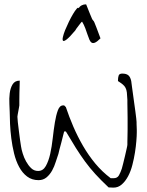

<svg xmlns="http://www.w3.org/2000/svg" viewBox="-20 -857 671 878"><path d="M273.4 -255.9Q271.5 -250 268.1 -235.4Q264.6 -220.7 260.3 -204.6Q255.9 -188.5 252 -173.8Q248 -159.2 247.1 -153.3Q241.2 -137.7 234.9 -116.7Q228.5 -95.7 218.3 -77.1Q208 -58.6 192.9 -45.9Q177.7 -33.2 156.2 -33.2Q126 -33.2 104 -49.8Q82 -66.4 67.4 -93.8Q52.7 -121.1 44.4 -155.3Q36.1 -189.5 31.7 -224.1Q27.3 -258.8 25.9 -290.5Q24.4 -322.3 24.4 -344.7Q24.4 -358.4 22.9 -382.3Q21.5 -406.2 24.4 -430.2Q27.3 -454.1 37.6 -471.2Q47.9 -488.3 70.3 -488.3Q70.3 -482.4 69.8 -466.3Q69.3 -450.2 68.8 -432.1Q68.4 -414.1 68.4 -397.9Q68.4 -381.8 68.4 -375Q68.4 -373 66.9 -365.7Q65.4 -358.4 64 -349.6Q62.5 -340.8 61 -333.5Q59.6 -326.2 59.6 -323.2Q59.6 -317.4 61.5 -298.3Q63.5 -279.3 66.4 -257.8Q69.3 -236.3 71.8 -216.3Q74.2 -196.3 76.2 -187.5Q78.1 -173.8 84 -154.8Q89.8 -135.7 99.6 -118.2Q109.4 -100.6 122.6 -87.9Q135.7 -75.2 154.3 -75.2Q176.8 -75.2 189.5 -97.7Q202.1 -120.1 209.5 -152.8Q216.8 -185.5 221.2 -225.1Q225.6 -264.6 231 -297.4Q236.3 -330.1 244.6 -352.5Q252.9 -375 268.6 -375H273.4Q274.4 -374 277.3 -371.1Q280.3 -368.2 281.2 -367.2Q295.9 -323.2 315.4 -277.8Q335 -232.4 359.9 -189.5Q384.8 -146.5 416 -108.9Q447.3 -71.3 486.3 -42Q487.3 -42 492.2 -42Q497.1 -42 499 -42Q516.6 -42 523.9 -55.2Q531.2 -68.4 537.1 -85.9Q539.1 -93.8 543.5 -110.4Q547.9 -127 551.8 -144.5Q555.7 -162.1 559.1 -176.8Q562.5 -191.4 562.5 -195.3Q562.5 -196.3 562.5 -207.5Q562.5 -218.8 563 -233.4Q563.5 -248 563.5 -263.7Q563.5 -279.3 563.5 -288.1Q563.5 -299.8 563.5 -317.4Q563.5 -335 563 -353Q562.5 -371.1 562.5 -384.8Q562.5 -398.4 562.5 -400.4Q561.5 -421.9 560.1 -434.1Q558.6 -446.3 554.2 -455.1Q549.8 -463.9 541.5 -470.7Q533.2 -477.5 519.5 -486.3V-489.3Q519.5 -502 522.5 -511.2Q525.4 -520.5 539.1 -520.5Q557.6 -520.5 566.9 -512.7Q576.2 -504.9 580.1 -486.3Q581.1 -476.6 583.5 -460.4Q585.9 -444.3 588.4 -424.8Q590.8 -405.3 593.8 -385.3Q596.7 -365.2 599.1 -347.2Q601.6 -329.1 603 -315.9Q604.5 -302.7 604.5 -298.8Q604.5 -296.9 604.5 -291Q604.5 -285.2 605 -277.8Q605.5 -270.5 605.5 -263.2Q605.5 -255.9 605.5 -251Q605.5 -236.3 603.5 -211.9Q601.6 -187.5 597.2 -159.7Q592.8 -131.8 585.4 -103Q578.1 -74.2 565.9 -51.3Q553.7 -28.3 537.1 -13.7Q520.5 1 499 1Q496.1 1 487.8 0.5Q479.5 0 476.6 0Q441.4 -33.2 416 -61Q390.6 -88.9 369.1 -118.2Q347.7 -147.5 327.1 -180.2Q306.6 -212.9 281.2 -255.9ZM355.5 -757.8Q353.5 -757.8 349.1 -752Q344.7 -746.1 338.9 -738.8Q333 -731.4 328.6 -725.1Q324.2 -718.8 324.2 -717.8Q298.8 -687.5 285.6 -677.2Q272.5 -667 268.6 -670.4Q264.6 -673.8 267.6 -687.5Q270.5 -701.2 277.8 -719.2Q285.2 -737.3 294.9 -757.3Q304.7 -777.3 314 -793Q323.2 -808.6 330.6 -816.9Q337.9 -825.2 339.8 -819.3Q344.7 -828.1 353.5 -832.5Q362.3 -836.9 370.1 -836.9H374Q385.7 -807.6 391.6 -793Q397.5 -778.3 400.4 -772Q403.3 -765.6 406.2 -763.2Q409.2 -760.7 412.1 -753.4Q415 -746.1 421.4 -730Q427.7 -713.9 439.5 -681.6Q424.8 -667 415.5 -662.6Q406.2 -658.2 399.9 -661.6Q393.6 -665 389.2 -674.8Q384.8 -684.6 380.4 -698.2Q376 -711.9 370.1 -727.5Q364.3 -743.2 355.5 -757.8Z"/></svg>

Font: Zeyada
Style: Regular
Weight: 400
Version: Version 1.002 2010